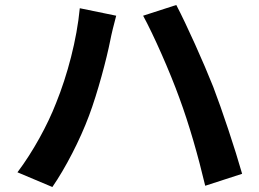

<svg xmlns="http://www.w3.org/2000/svg" viewBox="-20 -743 1040 770"><path d="M205 -330C171 -242 112 -134 50 -52L190 7C242 -68 301 -182 337 -279C372 -372 408 -509 422 -580C426 -602 438 -651 446 -680L300 -710C288 -583 250 -441 205 -330ZM699 -351C739 -243 775 -116 803 2L951 -46C923 -145 870 -304 835 -395C797 -491 728 -645 687 -723L554 -680C596 -603 661 -456 699 -351Z"/></svg>

Font: Noto Sans HK
Style: Bold
Weight: 700
Designer: Ryoko NISHIZUKA 西塚涼子 (kana, bopomofo & ideographs); Paul D. Hunt (Latin, Greek & Cyrillic); Sandoll Communications 산돌커뮤니
Foundry: Adobe
Version: Version 2.002;hotconv 1.0.116;makeotfexe 2.5.65601